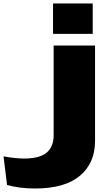

<svg xmlns="http://www.w3.org/2000/svg" viewBox="-208 -824 616 1089"><path d="M331.1 -23.9Q331.1 100.1 245.6 172.6Q160.2 245.1 -8.8 245.1Q-99.1 245.1 -168 225.1L-188 63Q-120.1 75.2 -71.8 75.2Q16.1 75.2 56.2 42Q96.2 8.8 96.2 -56.2V-565.9H331.1ZM92.8 -804.2H317.9V-631.8H92.8Z"/></svg>

Font: Mattone
Style: Bold
Weight: 700
Width: 6
Designer: Nunzio Mazzaferro
Foundry: Collletttivo
Version: Version 2.000;Glyphs 3.2 (3217)